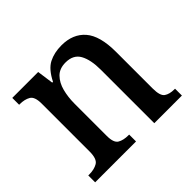

<svg xmlns="http://www.w3.org/2000/svg" viewBox="-133 -709 870 870"><g transform="rotate(-45 302.0 -273.5)"><path d="M23 0V-44H30Q61 -44 82.5 -56.5Q104 -69 104 -116V-424Q104 -468 83.5 -480Q63 -492 32 -492H28V-536H194L205 -457H210Q237 -511 272 -529Q307 -547 354 -547Q427 -547 467.5 -500.5Q508 -454 508 -351V-116Q508 -69 526 -56.5Q544 -44 575 -44H579V0H402V-342Q402 -406 382 -442.5Q362 -479 312 -479Q273 -479 250.5 -456Q228 -433 218.5 -396.5Q209 -360 209 -318V-111Q209 -67 229 -55.5Q249 -44 280 -44H285V0Z"/></g></svg>

Font: Noto Serif Thai SemiCondensed Medium
Style: Regular
Weight: 500
Width: 4
Designer: Monotype Design Team
Foundry: Monotype Imaging Inc.
Version: Version 2.002; ttfautohint (v1.8.4.7-5d5b)